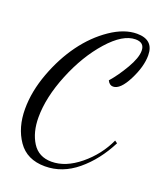

<svg xmlns="http://www.w3.org/2000/svg" viewBox="-147 -812 829 991"><g transform="rotate(20 267.0 -316.0)"><path d="M22 -157Q22 -253 60 -355.5Q98 -458 156 -537.5Q214 -617 289 -668Q364 -719 433 -719Q525 -719 525 -633Q525 -571 486.5 -495.5Q448 -420 409 -420Q389 -420 378 -443Q415 -485 450 -545Q485 -605 485 -644Q485 -689 436 -689Q367 -689 287.5 -599.5Q208 -510 155 -380Q102 -250 102 -140Q102 -58 137 -2.5Q172 53 243 53Q320 53 397 -10Q474 -73 515 -162L529 -152Q475 -46 394.5 20.5Q314 87 219 87Q120 87 71 16Q22 -55 22 -157Z"/></g></svg>

Font: DancingScriptRegular
Style: Regular
Weight: 400
Designer: Pablo Impallari
Foundry: Pablo Impallari. www.impallari.com
Version: Version 1.002